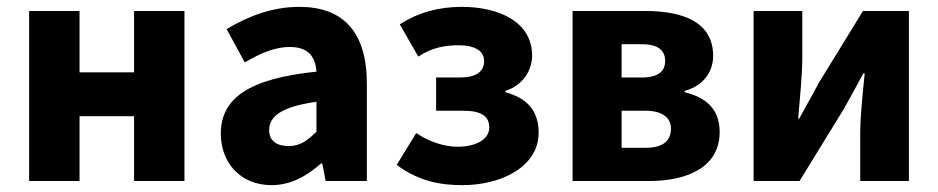

<svg xmlns="http://www.w3.org/2000/svg" viewBox="-20 -528 2736 560"><path d="M65 0H212V-189H371V0H518V-496H371V-317H212V-496H65Z M772 12C828 12 874 -14 916 -51H920L930 0H1050V-284C1050 -436 980 -508 853 -508C775 -508 704 -481 641 -443L694 -346C742 -374 783 -391 825 -391C879 -391 900 -363 903 -319C707 -299 624 -242 624 -138C624 -54 681 12 772 12ZM822 -102C787 -102 765 -117 765 -149C765 -187 799 -217 903 -231V-144C877 -118 855 -102 822 -102Z M1329 12C1441 12 1551 -41 1551 -141C1551 -208 1514 -243 1454 -259V-263C1508 -280 1532 -326 1532 -366C1532 -465 1434 -508 1327 -508C1261 -508 1200 -492 1146 -457L1200 -363C1238 -388 1275 -396 1317 -396C1366 -396 1392 -379 1392 -350C1392 -319 1368 -302 1322 -302H1252V-205H1331C1383 -205 1407 -190 1407 -156C1407 -121 1367 -100 1315 -100C1280 -100 1235 -112 1194 -140L1137 -47C1201 0 1262 12 1329 12Z M1650 0H1873C1986 0 2079 -41 2079 -143C2079 -210 2039 -244 1977 -259V-263C2036 -279 2060 -323 2060 -365C2060 -464 1972 -496 1861 -496H1650ZM1793 -302V-399H1852C1901 -399 1920 -380 1920 -350C1920 -320 1900 -302 1851 -302ZM1793 -97V-205H1863C1915 -205 1937 -182 1937 -153C1937 -120 1917 -97 1864 -97Z M2178 0H2312L2441 -210C2457 -238 2482 -284 2498 -314H2502C2496 -253 2489 -188 2489 -138V0H2631V-496H2497L2368 -286C2353 -257 2327 -212 2311 -182H2308C2313 -243 2320 -309 2320 -358V-496H2178Z"/></svg>

Font: Giro Sans Regular
Style: Bold
Weight: 700
Designer: Paul D. Hunt
Foundry: Adobe Systems Incorporated
Version: Version 1.000;PS 1.0;hotconv 1.0.88;makeotf.lib2.5.647800